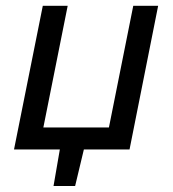

<svg xmlns="http://www.w3.org/2000/svg" viewBox="-20 -510 590 655"><path d="M236.3 124.5H162.6L184.1 0H27.8L126 -490.2H210.9L127.9 -75.2H351.6L434.6 -490.2H519.5L421.9 0H266.1Z"/></svg>

Font: Code New Roman
Style: Italic
Weight: 400
Italic angle: -11°
Monospace: yes
Designer: Sam Radian
Foundry: Code New Roman
Version: Version 1.508 October 19, 2014